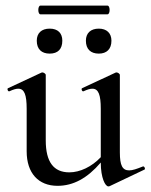

<svg xmlns="http://www.w3.org/2000/svg" viewBox="-20 -653 537 684"><path d="M124 -602H363C373 -602 373 -633 363 -633H124C114 -633 114 -602 124 -602ZM157 -462C186 -462 202 -478 202 -508C202 -535 186 -551 157 -551C128 -551 111 -535 111 -508C111 -478 128 -462 157 -462ZM332 -551C303 -551 286 -535 286 -508C286 -478 303 -462 332 -462C360 -462 377 -478 377 -508C377 -535 360 -551 332 -551ZM489 -60C467 -51 452 -46 440 -46C416 -46 407 -64 407 -110V-386C407 -390 400 -395 395 -395C394 -395 393 -395 391 -394L273 -339C268 -338 272 -325 278 -328C291 -334 301 -337 309 -337C331 -337 339 -315 339 -265V-93C307 -59 265 -39 227 -39C171 -39 143 -76 143 -153V-386C143 -390 136 -395 131 -395C130 -395 129 -395 127 -394L9 -339C4 -338 8 -325 14 -328C27 -334 37 -337 45 -337C67 -337 75 -315 75 -265V-114C75 -36 117 9 185 9C241 9 291 -18 339 -74C339 -19 355 11 366 11C368 11 369 11 371 10L495 -49C499 -51 494 -62 489 -60Z"/></svg>

Font: Cormorant Infant Book
Style: Regular
Weight: 500
Designer: Christian Thalmann (Catharsis Fonts)
Version: Version 1.000;PS 002.000;hotconv 1.0.88;makeotf.lib2.5.64775